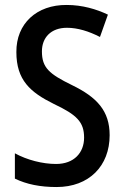

<svg xmlns="http://www.w3.org/2000/svg" viewBox="-20 -744 500 774"><path d="M422 -199C422 -297 371 -352 270 -401C178 -446 149 -471 149 -537C149 -592 185 -632 250 -632C293 -632 338 -618 383 -595L415 -685C369 -707 312 -724 249 -724C128 -725 45 -649 46 -534C46 -421 102 -372 197 -325C290 -281 319 -252 319 -189C319 -129 279 -83 206 -83C152 -83 89 -99 40 -126V-24C87 -1 142 10 208 10C339 10 422 -75 422 -199Z"/></svg>

Font: Noto Sans Thai Looped Condensed Medium
Style: Regular
Weight: 500
Width: 3
Designer: Sasikarn Vongin, Ben Mitchell
Foundry: The Fontpad Ltd
Version: Version 1.001